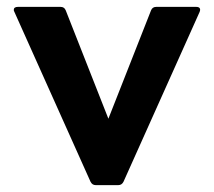

<svg xmlns="http://www.w3.org/2000/svg" viewBox="-20 -538 622 558"><path d="M258 0Q248 0 243 -10L22 -503Q20 -507 20 -509Q20 -518 32 -518H156Q167 -518 171 -508L295 -193L419 -508Q423 -518 434 -518H550Q558 -518 560.5 -514Q563 -510 560 -503L339 -10Q334 0 324 0Z"/></svg>

Font: LINE Seed Sans KR Bold
Style: Regular
Weight: 700
Designer: LINE BX Design & Sandoll Inc & Dalton Maag Ltd
Foundry: Sandoll Inc.
Version: Version 1.000